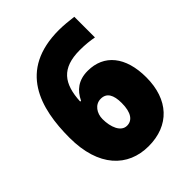

<svg xmlns="http://www.w3.org/2000/svg" viewBox="-207 -840 967 967"><g transform="rotate(-45 276.5 -357.0)"><path d="M33 -302C33 -95 138 10 285 10C433 10 522 -86 522 -244C522 -391 452 -476 336 -476C269 -476 230 -443 206 -393H200C206 -514 252 -578 382 -578C423 -578 454 -574 481 -569V-716C451 -720 409 -724 379 -724C91 -724 33 -511 33 -302ZM281 -140C238 -140 217 -194 217 -251C217 -292 242 -330 283 -330C325 -330 343 -298 343 -240C343 -171 318 -140 281 -140Z"/></g></svg>

Font: Noto Sans Thai SemCond Blk
Style: Regular
Weight: 900
Width: 4
Designer: Monotype Design Team
Foundry: Monotype Imaging Inc.
Version: Version 2.002